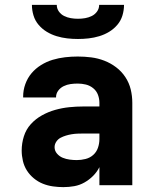

<svg xmlns="http://www.w3.org/2000/svg" viewBox="-20 -760 640 788"><path d="M240 8Q219 8 197.5 5Q176 2 156 -6Q136 -14 119 -28Q102 -42 90.5 -60Q79 -78 74 -99.5Q69 -121 69 -142Q69 -172 78 -200.5Q87 -229 106.5 -250.5Q126 -272 152 -286.5Q178 -301 206.5 -309Q235 -317 264 -320Q293 -323 322 -323H388V-338Q388 -355 382 -371Q376 -387 362.5 -398Q349 -409 332.5 -413Q316 -417 299 -417Q284 -417 269.5 -415Q255 -413 241.5 -406.5Q228 -400 219 -388Q210 -376 210 -361V-360H75V-364Q75 -390 84 -415Q93 -440 109.5 -459.5Q126 -479 148.5 -493Q171 -507 196 -514.5Q221 -522 247 -525Q273 -528 299 -528Q327 -528 354.5 -524.5Q382 -521 408 -511Q434 -501 456.5 -484Q479 -467 494.5 -443.5Q510 -420 516.5 -393Q523 -366 523 -338V0H388V-74Q378 -54 362 -38Q346 -22 326.5 -11Q307 0 285 4Q263 8 240 8ZM295 -103Q313 -103 331 -107.5Q349 -112 362.5 -124Q376 -136 382 -153.5Q388 -171 388 -189V-212H322Q310 -212 298 -211.5Q286 -211 274 -209Q262 -207 250.5 -203.5Q239 -200 228.5 -194.5Q218 -189 211 -178.5Q204 -168 204 -156Q204 -141 214 -129.5Q224 -118 237.5 -112.5Q251 -107 266 -105Q281 -103 295 -103ZM300 -600Q278 -600 256 -602.5Q234 -605 212.5 -611.5Q191 -618 172 -629.5Q153 -641 138.5 -658Q124 -675 117.5 -696.5Q111 -718 111 -740H213Q213 -725 221.5 -713Q230 -701 243 -694.5Q256 -688 270.5 -685.5Q285 -683 300 -683Q315 -683 329.5 -685.5Q344 -688 357 -694.5Q370 -701 378.5 -713Q387 -725 387 -740H489Q489 -718 482.5 -696.5Q476 -675 461.5 -658Q447 -641 428 -629.5Q409 -618 387.5 -611.5Q366 -605 344 -602.5Q322 -600 300 -600Z"/></svg>

Font: Iosevka Aile Heavy
Style: Regular
Weight: 900
Designer: Belleve Invis
Foundry: Belleve Invis
Version: Version 31.1.0; ttfautohint (v1.8.4)